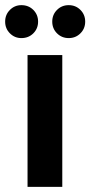

<svg xmlns="http://www.w3.org/2000/svg" viewBox="-40 -726 351 746"><path d="M67 0V-512H202V0ZM43 -578Q17 -578 -1.5 -596.5Q-20 -615 -20 -642Q-20 -669 -1.5 -687.5Q17 -706 43 -706Q71 -706 89.5 -687.5Q108 -669 108 -642Q108 -615 89.5 -596.5Q71 -578 43 -578ZM227 -578Q200 -578 181.5 -596.5Q163 -615 163 -642Q163 -669 181.5 -687.5Q200 -706 227 -706Q254 -706 272.5 -687.5Q291 -669 291 -642Q291 -615 272.5 -596.5Q254 -578 227 -578Z"/></svg>

Font: DM Sans 12pt
Style: Bold
Weight: 700
Version: Version 4.004;gftools[0.9.30]